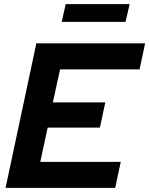

<svg xmlns="http://www.w3.org/2000/svg" viewBox="-20 -910 723 930"><path d="M7 0 156 -700H683L656 -574H271L236 -414H490L464 -292H211L175 -126H565L538 0ZM279 -804 298 -890H608L588 -804Z"/></svg>

Font: Red Hat Display
Style: Bold Italic
Weight: 700
Italic angle: -12°
Designer: Pentagram, MCKL
Foundry: Pentagram, MCKL
Version: Version 1.023; ttfautohint (v1.8.3)